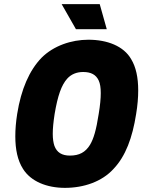

<svg xmlns="http://www.w3.org/2000/svg" viewBox="-20 -900 688 928"><path d="M496 -759 462 -880H278L347 -759ZM294 8C385 8 473 -22 529 -84C587 -145 620 -234 638 -349C645 -391 648 -429 648 -463C648 -526 637 -576 614 -614C578 -677 499 -708 407 -708C325 -708 239 -679 181 -621C122 -560 82 -469 63 -349C57 -311 54 -275 54 -241C54 -178 65 -125 91 -84C129 -23 206 8 294 8ZM318 -148C279 -148 255 -163 243 -195C238 -210 235 -229 235 -253C235 -279 238 -310 244 -349C259 -438 277 -489 305 -520C324 -541 350 -552 382 -552C420 -552 444 -539 457 -511C464 -496 467 -476 467 -450C467 -424 464 -391 457 -349C445 -272 433 -230 415 -200C393 -164 363 -148 318 -148Z"/></svg>

Font: Arthouse Owned Black
Style: Italic
Weight: 900
Italic angle: -10°
Designer: Jeremy Tribby
Foundry: Tribby Type
Version: Version 1.000;PS 001.000;hotconv 1.0.88;makeotf.lib2.5.64775